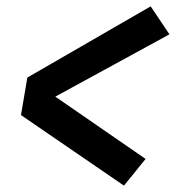

<svg xmlns="http://www.w3.org/2000/svg" viewBox="-20 -643 553 604"><path d="M370 -59 46 -281 66 -399 454 -623 513 -535 154 -339 438 -143Z"/></svg>

Font: Iosevka SS18 Heavy
Style: Italic
Weight: 900
Italic angle: -9°
Monospace: yes
Designer: Belleve Invis
Foundry: Belleve Invis
Version: Version 25.1.1; ttfautohint (v1.8.4)